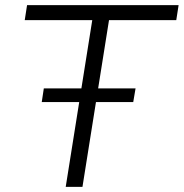

<svg xmlns="http://www.w3.org/2000/svg" viewBox="-20 -725 713 745"><path d="M235 0 338 -647H76L85 -705H673L664 -647H403L300 0ZM142 -329 150 -382H506L497 -329Z"/></svg>

Font: Nunito Sans 10pt Light
Style: Italic
Weight: 300
Italic angle: -9°
Designer: Vernon Adams
Foundry: Vernon Adams
Version: Version 3.101;gftools[0.9.27]